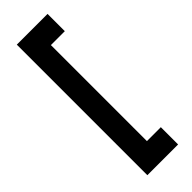

<svg xmlns="http://www.w3.org/2000/svg" viewBox="-296 -818 936 936"><g transform="rotate(-45 172.0 -350.0)"><path d="M76 100V-800H288V-681H192V-19H288V100Z"/></g></svg>

Font: Figtree Light
Style: Bold
Weight: 700
Version: Version 2.002